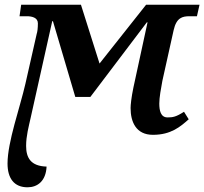

<svg xmlns="http://www.w3.org/2000/svg" viewBox="-20 -556 868 816"><path d="M97 240C139 240 175 214 178 152C110 150 91 114 91 64C91 22 102 -18 110 -54L202 -466H205L300 -144H364L604 -461H607L547 -184C538 -141 535 -109 535 -97C535 -38 558 17 630 17C707 17 747 -18 782 -49L762 -81C728 -59 714 -57 692 -57C663 -57 657 -86 657 -116C657 -141 664 -180 670 -212L718 -428C730 -481 755 -487 786 -487H817L828 -536H601L403 -286L324 -536H70L63 -487H94C116 -487 141 -481 141 -457C141 -436 139 -421 136 -412L88 -200C65 -99 12 47 12 139C12 202 40 240 97 240Z"/></svg>

Font: Noto Serif Semi
Style: Italic
Weight: 600
Italic angle: -12°
Designer: Monotype Design Team
Foundry: Monotype Imaging Inc.
Version: Version 1.901